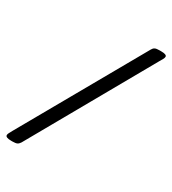

<svg xmlns="http://www.w3.org/2000/svg" viewBox="-203 -804 880 982"><g transform="rotate(30 237.5 -313.0)"><path d="M20 77Q-15 77 -14 62Q-14 57 -9.5 48.5Q-5 40 1 29L405 -684Q411 -695 419.5 -699Q428 -703 446 -703H455Q490 -703 489 -689Q489 -683 484 -674Q479 -665 473 -655L70 58Q63 69 54.5 73Q46 77 28 77Z"/></g></svg>

Font: Asap Semi Expanded Semi Expanded Medium
Style: Italic
Weight: 500
Width: 6
Italic angle: -6°
Designer: Pablo Cosgaya
Foundry: Omnibus-Type
Version: Version 3.001; ttfautohint (v1.8.4.7-5d5b)